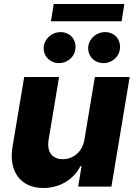

<svg xmlns="http://www.w3.org/2000/svg" viewBox="-20 -929 676 956"><path d="M599.1 -909.1H247.5L233.7 -823.2H585.6ZM274.9 -614.7C313.9 -614.7 349.8 -644.5 355.1 -681.8C362.9 -729.8 330.3 -769.2 280.9 -769.2C241.5 -769.2 205.3 -740.1 198.5 -702.4C190.7 -654.8 225.1 -614.7 274.9 -614.7ZM496.4 -614.7C535.5 -614.7 571.4 -644.5 576.7 -681.8C584.5 -729.8 551.8 -769.2 502.5 -769.2C463.1 -769.2 426.8 -740.1 420.1 -702.4C412.3 -654.5 446.7 -614.7 496.4 -614.7ZM400.6 -235.4C390.6 -171.9 344.1 -136.4 292.6 -136.4C239.3 -136.4 212.7 -172.6 221.9 -231.9L274.1 -545.5H100.5L42.3 -197.8C22 -74.6 83.5 7.1 195.7 7.1C277.3 7.1 346.6 -34.8 380.3 -101.6H386L369.3 0H534.8L625.7 -545.5H452.4Z"/></svg>

Font: TID UI Extra Bold
Style: Italic
Weight: 800
Italic angle: -9.39999°
Designer: The TID Project Authors
Foundry: Bakken & Bæck
Version: Version 1.001;hotconv 1.0.109;makeotfexe 2.5.65596